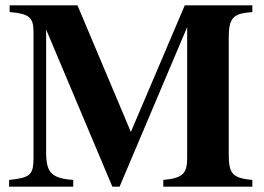

<svg xmlns="http://www.w3.org/2000/svg" viewBox="-20 -696 984 716"><path d="M678 -595V-109C678 -50 664 -32 589 -25V0H921V-25C841 -32 833 -53 833 -126V-554C833 -629 848 -646 921 -651V-676H669L468 -204L269 -676H16V-651C89 -645 105 -631 105 -577V-108C105 -43 92 -33 14 -25V0H253V-25C171 -31 152 -53 152 -129V-586L399 0H426Z"/></svg>

Font: XITS Math
Style: Bold
Weight: 700
Designer: MicroPress Inc., with final additions and corrections provided by Coen Hoffman, Elsevier (retired)
Version: Version 1.302